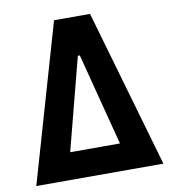

<svg xmlns="http://www.w3.org/2000/svg" viewBox="-79 -762 744 831"><g transform="rotate(-10 293.0 -346.5)"><path d="M13.7 0H572.3L372.1 -693.4H213.9ZM183.6 -118.7 288.6 -523.9H297.4L402.3 -118.7Z"/></g></svg>

Font: Cascadia Mono NF
Style: Bold
Weight: 700
Monospace: yes
Designer: Aaron Bell
Foundry: Saja Typeworks
Version: Version 2404.023